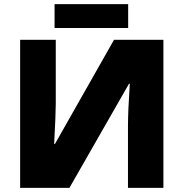

<svg xmlns="http://www.w3.org/2000/svg" viewBox="-20 -906 885 926"><path d="M77.1 -713.9H249V-407.2Q249 -358.4 241.2 -211.9H245.1L529.8 -713.9H768.1V0H597.2V-298.8Q597.2 -366.7 606 -502H602.1L314.9 0H77.1ZM243.2 -886.2H598.1V-771H243.2Z"/></svg>

Font: Black Ops One [rus by aLiNcE]
Style: Regular
Weight: 400
Designer: James Grieshaber
Foundry: James Grieshaber
Version: Version 1.002;May 25, 2024;FontCreator 13.0.0.2680 64-bit